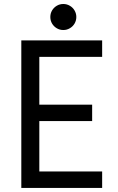

<svg xmlns="http://www.w3.org/2000/svg" viewBox="-20 -917 576 937"><path d="M84 -719.7H478.5V-639.6H171.9V-406.2H429.7V-326.2H171.9V-80.1H478.5V0H84ZM225.6 -834Q225.6 -851.6 234.1 -866Q242.7 -880.4 257.1 -888.9Q271.5 -897.5 289.1 -897.5Q306.2 -897.5 320.8 -888.9Q335.4 -880.4 344 -865.7Q352.5 -851.1 352.5 -834Q352.5 -816.9 344 -802.2Q335.4 -787.6 320.8 -779.1Q306.2 -770.5 289.1 -770.5Q271.5 -770.5 257.1 -779.1Q242.7 -787.6 234.1 -802Q225.6 -816.4 225.6 -834Z"/></svg>

Font: Reddit Sans Fudge
Style: Regular
Weight: 400
Designer: Stephen Hutchings
Foundry: Reddit
Version: Version 1.011